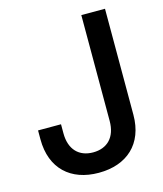

<svg xmlns="http://www.w3.org/2000/svg" viewBox="-111 -811 768 903"><g transform="rotate(-15 273.5 -359.0)"><path d="M258.3 10.3C395.5 10.3 485.4 -69.3 485.4 -211.4V-727.5H370.1V-212.4C370.1 -132.3 325.7 -89.4 257.3 -89.4C189.5 -89.4 145 -132.3 145 -212.4V-256.3H33.2V-212.9C33.2 -69.8 122.6 10.3 258.3 10.3Z"/></g></svg>

Font: Raveo Display Display Medium
Style: Regular
Weight: 500
Designer: Jakub Foglar, Rasmus Andersson (Inter)
Foundry: Jakubfoglar.com
Version: Version 1.100;Glyphs 3.2.3 (3260)